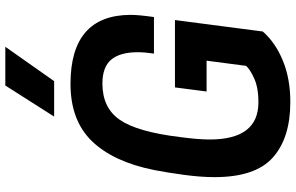

<svg xmlns="http://www.w3.org/2000/svg" viewBox="-210 -862 1085 704"><g transform="rotate(-90 332.0 -509.5)"><path d="M513 -853ZM387 -853H257L371 -1032H513ZM310 13Q179 13 107 -51Q35 -115 35 -265Q35 -315 43.5 -378Q52 -441 61 -486Q91 -636 167 -714.5Q243 -793 377 -793Q629 -793 630 -573Q630 -543 622 -487H488Q493 -520 493 -547Q493 -611 466 -643.5Q439 -676 378 -676Q289 -676 245 -612Q201 -548 182 -392Q173 -325 173 -283Q173 -104 309 -104Q366 -104 400 -121Q429 -134 443 -149L462 -294H349L364 -410H611L569 -88Q529 -42 462.5 -14.5Q396 13 310 13Z"/></g></svg>

Font: Tanohe Sans SemiBold
Style: Italic
Weight: 600
Designer: Village Type and Design LLC & Cristiano Sobral
Foundry: Cooper Hewitt Smithsonian Design Museum
Version: Version 1.00;September 29, 2021;FontCreator 13.0.0.2655 64-b